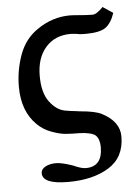

<svg xmlns="http://www.w3.org/2000/svg" viewBox="-49 -503 533 734"><g transform="rotate(-5 217.0 -136.5)"><path d="M241.2 -372.1Q181.2 -372.1 145.5 -331.5Q109.9 -291 109.9 -222.2Q109.9 -157.2 136 -122.6Q162.1 -87.9 194.8 -82Q206.1 -80.1 216.1 -78.6Q226.1 -77.1 236.6 -76.2Q247.1 -75.2 251 -74.2Q311 -69.3 335 -56.2Q400.9 -22 400.9 35.2Q400.9 115.2 339.8 153.1Q278.8 190.9 184.1 190.9Q85 190.9 85 148.9Q85 133.8 101.6 124.5Q118.2 115.2 143.1 115.2Q164.1 115.2 207 129.9Q237.8 144 254.9 144Q318.8 144 318.8 68.8Q318.8 39.1 304.2 23.9Q289.1 10.7 244.1 8.8Q210 8.8 188 6.8Q166 4.9 135 -6.6Q104 -18.1 82 -40Q26.9 -93.3 26.9 -188Q26.9 -251 48.3 -310.1Q69.8 -369.1 118.2 -401.9Q177.2 -442.9 245.1 -442.9Q257.3 -442.9 290 -439.9Q312 -438 332 -438Q347.2 -438 372.1 -463.9L411.1 -438Q397.9 -398.9 375.5 -383.1Q353 -367.2 297.9 -367.2Q275.9 -367.2 265.1 -370.1Q249 -372.1 241.2 -372.1Z"/></g></svg>

Font: Linux Libertine
Style: Semibold
Weight: 600
Designer: Philipp H. Poll
Foundry: Philipp H. Poll
Version: Version 5.1.2 ; ttfautohint (v0.9)